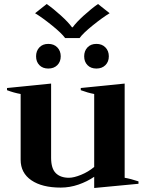

<svg xmlns="http://www.w3.org/2000/svg" viewBox="-20 -926 726 958"><path d="M155 -860 213 -906Q246 -883 284 -848.5Q322 -814 339 -790H343Q360 -814 398 -848.5Q436 -883 469 -906L527 -860Q492 -839 443 -799.5Q394 -760 377 -736H305Q288 -760 239 -799.5Q190 -839 155 -860ZM221 -707Q249 -707 266 -689.5Q283 -672 283 -645Q283 -618 266 -601Q249 -584 221 -584Q193 -584 176.5 -601Q160 -618 160 -645Q160 -672 176.5 -689.5Q193 -707 221 -707ZM461 -707Q489 -707 506 -689.5Q523 -672 523 -645Q523 -618 506 -601Q489 -584 461 -584Q433 -584 416.5 -601Q400 -618 400 -645Q400 -672 416.5 -689.5Q433 -707 461 -707ZM671 -21V-9L450 12V-44Q415 -20 371.5 -5Q328 10 283 10Q190 10 136.5 -26.5Q83 -63 83 -129V-457Q49 -463 15 -476V-487L235 -509V-139Q235 -85 258.5 -62Q282 -39 324 -39Q348 -39 384 -53.5Q420 -68 450 -93V-457Q418 -463 383 -476V-487L602 -509V-39Q632 -34 671 -21Z"/></svg>

Font: Trirong Bold
Style: Regular
Weight: 700
Designer: Katatrad Team
Foundry: CadsonDemak
Version: Version 1.000